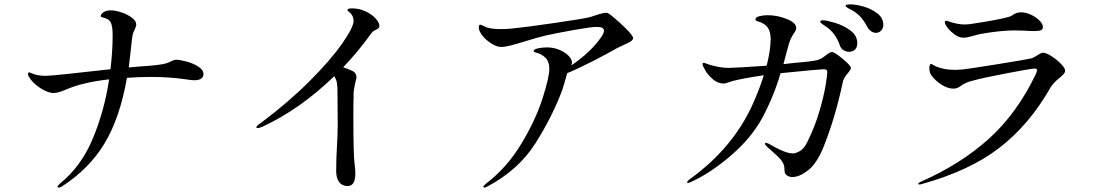

<svg xmlns="http://www.w3.org/2000/svg" viewBox="-20 -816 5040 871"><path d="M903 -480Q903 -466 892 -459Q881 -452 863 -452Q852 -452 837.5 -454Q823 -456 817 -457Q744 -467 668 -467Q611 -467 556 -463Q524 -281 454 -165Q384 -49 259 31Q251 35 246 35Q241 35 241 31Q241 27 253 16Q349 -62 401.5 -188.5Q454 -315 475 -456Q357 -443 280 -410Q244 -394 223 -394Q197 -394 162 -417Q127 -440 111 -468Q107 -474 107 -480Q107 -483 108.5 -485.5Q110 -488 112 -488Q114 -488 120.5 -485Q127 -482 133 -480Q156 -472 188 -472Q219 -472 481 -502Q491 -581 491 -658Q491 -695 483 -713Q475 -731 446 -737Q445 -737 442 -738Q439 -739 438 -740Q437 -741 437 -743Q437 -752 449.5 -760.5Q462 -769 483 -769Q503 -769 530.5 -760Q558 -751 578 -736Q598 -721 598 -705Q598 -696 591 -682Q590 -680 585.5 -670Q581 -660 578 -633Q573 -583 564 -510Q597 -513 608 -514Q708 -520 735 -529Q743 -531 758 -539Q761 -540 767 -542.5Q773 -545 779 -545Q795 -545 825.5 -537Q856 -529 879.5 -514Q903 -499 903 -480Z M1701 -699Q1701 -692 1698 -689Q1695 -686 1687 -682Q1686 -681 1678 -677Q1670 -673 1663 -663Q1605 -582 1537 -511Q1558 -504 1581 -493Q1597 -484 1597 -466Q1597 -459 1592 -442Q1585 -411 1584 -394V-373Q1583 -352 1583 -281Q1583 -111 1589 -69Q1592 -47 1592 -29Q1592 28 1557 28Q1532 28 1518.5 10Q1505 -8 1505 -41Q1505 -73 1506 -97.5Q1507 -122 1508 -140Q1512 -212 1512 -246L1511 -402Q1511 -426 1508 -442Q1505 -458 1496 -470Q1341 -320 1170 -241Q1156 -235 1150 -235Q1143 -235 1143 -238Q1143 -245 1163 -258Q1290 -353 1386 -449.5Q1482 -546 1533 -619.5Q1584 -693 1584 -721Q1584 -742 1570 -756Q1566 -760 1561 -764Q1556 -768 1556 -770Q1556 -778 1576 -778Q1621 -778 1659 -753Q1675 -743 1688 -727.5Q1701 -712 1701 -699Z M2852 -643Q2852 -637 2845 -631Q2835 -623 2809 -612L2780 -598Q2738 -574 2673 -540.5Q2608 -507 2553 -484Q2539 -432 2530 -406Q2485 -286 2409 -166Q2333 -46 2193 29Q2183 35 2178 35Q2173 35 2173 30Q2173 27 2186 16Q2280 -56 2344.5 -163Q2409 -270 2440.5 -367.5Q2472 -465 2472 -504Q2472 -536 2455 -553.5Q2438 -571 2407 -579Q2401 -581 2401 -585Q2401 -592 2420 -596.5Q2439 -601 2461 -601Q2491 -601 2517.5 -590Q2544 -579 2559.5 -562.5Q2575 -546 2575 -532Q2575 -529 2571 -519Q2659 -578 2707 -647Q2720 -666 2720 -677Q2720 -694 2687 -694Q2663 -694 2586.5 -680.5Q2510 -667 2456 -655Q2418 -646 2367 -630Q2321 -616 2295.5 -609.5Q2270 -603 2253 -603Q2230 -603 2199.5 -625Q2169 -647 2156 -674Q2152 -685 2152 -692Q2152 -704 2159 -704Q2162 -704 2172 -699Q2182 -694 2190 -691Q2214 -684 2252 -684Q2287 -684 2316 -688Q2366 -693 2497.5 -712Q2629 -731 2659 -739Q2664 -741 2690.5 -749.5Q2717 -758 2730 -758Q2738 -758 2753 -746Q2787 -719 2819.5 -686.5Q2852 -654 2852 -643Z M3987 -704Q3987 -686 3976.5 -676.5Q3966 -667 3954 -667Q3942 -667 3932 -674Q3922 -681 3915 -693Q3900 -721 3885 -738Q3870 -755 3845 -770Q3839 -773 3832 -776.5Q3825 -780 3820.5 -783.5Q3816 -787 3816 -790Q3816 -796 3838 -796Q3865 -796 3900 -785.5Q3935 -775 3961 -754.5Q3987 -734 3987 -704ZM3840 -508Q3840 -501 3831 -490Q3822 -479 3818 -474Q3805 -456 3803 -442Q3769 -281 3715 -147Q3685 -74 3646 -43.5Q3607 -13 3575 -13Q3560 -13 3549.5 -20.5Q3539 -28 3539 -43Q3539 -60 3535.5 -69Q3532 -78 3525 -88Q3514 -103 3478 -134L3459 -151Q3450 -160 3450 -164Q3450 -168 3454 -168Q3458 -168 3467 -164Q3542 -120 3576 -120Q3590 -120 3609 -131Q3628 -142 3643 -173Q3677 -242 3697 -310.5Q3717 -379 3725 -427Q3733 -475 3733 -489Q3733 -502 3717 -502Q3701 -502 3521 -484Q3491 -381 3438 -281Q3387 -188 3293 -108Q3199 -28 3115 9Q3105 14 3101 14Q3097 14 3097 11Q3097 6 3109 -3Q3305 -144 3395 -344Q3426 -413 3445 -475Q3437 -473 3434 -473Q3347 -460 3302 -448Q3291 -445 3280.5 -441Q3270 -437 3264 -437Q3237 -437 3215 -455.5Q3193 -474 3180 -496Q3167 -518 3167 -525Q3167 -531 3173 -531Q3176 -531 3197 -523Q3245 -508 3286 -508Q3316 -508 3458 -518Q3476 -590 3476 -640Q3476 -666 3466.5 -685Q3457 -704 3430 -715Q3424 -717 3419 -718.5Q3414 -720 3410.5 -722.5Q3407 -725 3407 -728Q3407 -738 3424.5 -742.5Q3442 -747 3463 -747Q3506 -747 3549 -730Q3592 -713 3592 -689Q3592 -679 3583 -667Q3568 -646 3559 -618Q3557 -613 3546 -570Q3543 -561 3540.5 -549.5Q3538 -538 3534 -525L3578 -530Q3660 -537 3681 -542Q3698 -545 3712 -554.5Q3726 -564 3728 -566Q3745 -580 3754 -580Q3766 -580 3803 -549Q3840 -518 3840 -508ZM3869 -620Q3869 -600 3858 -590.5Q3847 -581 3832 -581Q3820 -581 3807.5 -588Q3795 -595 3790 -610Q3780 -639 3764 -660.5Q3748 -682 3722 -699Q3718 -702 3709.5 -707.5Q3701 -713 3701 -718Q3701 -724 3714 -724Q3729 -724 3767.5 -712.5Q3806 -701 3837.5 -678Q3869 -655 3869 -620Z M4310 -660Q4280 -682 4269 -705Q4266 -711 4266 -716Q4266 -718 4268 -720Q4270 -722 4272 -722Q4276 -722 4285 -718.5Q4294 -715 4302 -713Q4331 -705 4356 -705Q4376 -705 4396 -709Q4503 -725 4551 -738Q4568 -742 4577 -750Q4586 -755 4593 -757.5Q4600 -760 4612 -760Q4634 -760 4657.5 -749Q4681 -738 4696 -722.5Q4711 -707 4711 -694Q4711 -683 4702.5 -679Q4694 -675 4670 -675Q4653 -675 4641 -676Q4607 -678 4582 -678Q4540 -678 4480 -670Q4420 -662 4394 -653Q4367 -645 4350 -645Q4330 -645 4310 -660ZM4146 17Q4146 14 4154 10Q4338 -71 4466 -186.5Q4594 -302 4679 -480Q4685 -496 4685 -497Q4685 -505 4673 -505Q4660 -505 4552 -484.5Q4444 -464 4396 -451Q4372 -445 4360 -439Q4348 -433 4341 -428Q4334 -423 4331 -421Q4319 -414 4304 -414Q4280 -414 4252.5 -431Q4225 -448 4206 -473Q4196 -486 4196 -507Q4196 -515 4198 -520.5Q4200 -526 4204 -526Q4206 -526 4212.5 -522Q4219 -518 4225 -515Q4238 -509 4261 -504Q4284 -499 4314 -499Q4324 -499 4348 -501Q4376 -504 4506.5 -525Q4637 -546 4658 -551Q4669 -554 4689 -567Q4692 -569 4699 -573Q4706 -577 4711 -577Q4725 -577 4749.5 -561.5Q4774 -546 4793 -526.5Q4812 -507 4812 -495Q4812 -488 4806 -481Q4800 -474 4787 -463Q4758 -440 4745 -418Q4650 -251 4514.5 -146Q4379 -41 4158 20L4151 21Q4146 21 4146 17Z"/></svg>

Font: Shippori Mincho Medium
Style: Regular
Weight: 500
Designer: FONTDASU
Foundry: FONTDASU / Google Inc. / but / Adobe
Version: Version 3.110; ttfautohint (v1.8.3)